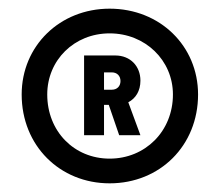

<svg xmlns="http://www.w3.org/2000/svg" viewBox="-20 -731 506 443"><path d="M233 -308C349 -308 437 -395 437 -513C437 -625 349 -711 233 -711C118 -711 30 -625 30 -513C30 -395 118 -308 233 -308ZM89 -513C89 -592 151 -654 233 -654C315 -654 379 -592 379 -513C379 -428 315 -365 233 -365C151 -365 89 -428 89 -513ZM174 -419H220V-489H231L255 -419H304L276 -495C293 -504 304 -521 304 -545C304 -578 281 -603 246 -603H174ZM220 -524V-564H238C250 -564 258 -556 258 -544C258 -532 250 -524 238 -524Z"/></svg>

Font: Vanilla Cream ExtraBold
Style: Regular
Weight: 800
Designer: Jeremy Tribby, Jinavaṁso
Foundry: Tribby Type
Version: Version 1.422;Glyphs 3.1.2 (3151)